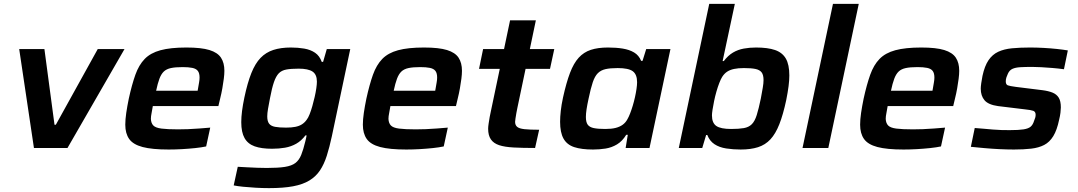

<svg xmlns="http://www.w3.org/2000/svg" viewBox="-20 -763 5557 990"><path d="M155 0 79 -510H209L261 -120H268L484 -510H622L328 0Z M850 8Q764 8 715 -5Q666 -18 646 -46.5Q626 -75 626 -120Q626 -147 631 -181Q636 -215 644 -254Q660 -327 678 -377.5Q696 -428 726 -459Q756 -490 807.5 -504Q859 -518 941 -518Q1018 -518 1060 -505Q1102 -492 1119.5 -465.5Q1137 -439 1137 -398Q1137 -380 1134 -357Q1131 -334 1126.5 -308Q1122 -282 1115 -254L1106 -216H768Q765 -196 761.5 -179.5Q758 -163 758 -150Q759 -128 770.5 -116Q782 -104 812.5 -100Q843 -96 898 -96Q921 -96 949.5 -97Q978 -98 1008.5 -100.5Q1039 -103 1064 -105L1043 -8Q1020 -3 987 0.5Q954 4 918.5 6Q883 8 850 8ZM785 -295H999L1001 -306Q1004 -324 1006.5 -338Q1009 -352 1009 -363Q1009 -386 1000 -397.5Q991 -409 971.5 -413Q952 -417 922 -417Q884 -417 861 -412Q838 -407 824.5 -394Q811 -381 802 -357Q793 -333 785 -295Z M1367 207Q1334 207 1299 205Q1264 203 1234 200Q1204 197 1185 193L1206 97Q1226 98 1252 99.5Q1278 101 1305.5 102Q1333 103 1356 103Q1414 103 1449 97.5Q1484 92 1503 77.5Q1522 63 1533 36Q1544 9 1554 -33Q1556 -41 1558 -49.5Q1560 -58 1561 -65H1555Q1534 -37 1507.5 -22Q1481 -7 1450 -1.5Q1419 4 1383 4Q1328 4 1293 -8.5Q1258 -21 1241 -51Q1224 -81 1224 -133Q1224 -159 1228 -190.5Q1232 -222 1240 -260Q1256 -336 1276 -386Q1296 -436 1323.5 -464.5Q1351 -493 1389.5 -505.5Q1428 -518 1480 -518Q1516 -518 1548.5 -512.5Q1581 -507 1604.5 -491Q1628 -475 1639 -444H1646L1665 -510H1786L1691 -60Q1679 -4 1665 40Q1651 84 1630 115.5Q1609 147 1575.5 167.5Q1542 188 1491.5 197.5Q1441 207 1367 207ZM1455 -105Q1483 -105 1503 -109Q1523 -113 1537 -122Q1551 -131 1561 -145Q1569 -155 1576.5 -174Q1584 -193 1590.5 -216Q1597 -239 1602.5 -263Q1608 -287 1611 -308Q1614 -329 1614 -342Q1614 -379 1591.5 -394Q1569 -409 1520 -409Q1481 -409 1456.5 -404.5Q1432 -400 1417.5 -385Q1403 -370 1392.5 -339.5Q1382 -309 1372 -256Q1366 -225 1362 -202Q1358 -179 1358 -163Q1358 -138 1367.5 -125.5Q1377 -113 1398.5 -109Q1420 -105 1455 -105Z M2075 8Q1989 8 1940 -5Q1891 -18 1871 -46.5Q1851 -75 1851 -120Q1851 -147 1856 -181Q1861 -215 1869 -254Q1885 -327 1903 -377.5Q1921 -428 1951 -459Q1981 -490 2032.5 -504Q2084 -518 2166 -518Q2243 -518 2285 -505Q2327 -492 2344.5 -465.5Q2362 -439 2362 -398Q2362 -380 2359 -357Q2356 -334 2351.5 -308Q2347 -282 2340 -254L2331 -216H1993Q1990 -196 1986.5 -179.5Q1983 -163 1983 -150Q1984 -128 1995.5 -116Q2007 -104 2037.5 -100Q2068 -96 2123 -96Q2146 -96 2174.5 -97Q2203 -98 2233.5 -100.5Q2264 -103 2289 -105L2268 -8Q2245 -3 2212 0.5Q2179 4 2143.5 6Q2108 8 2075 8ZM2010 -295H2224L2226 -306Q2229 -324 2231.5 -338Q2234 -352 2234 -363Q2234 -386 2225 -397.5Q2216 -409 2196.5 -413Q2177 -417 2147 -417Q2109 -417 2086 -412Q2063 -407 2049.5 -394Q2036 -381 2027 -357Q2018 -333 2010 -295Z M2739 0Q2675 0 2628.5 -2.5Q2582 -5 2553.5 -14.5Q2525 -24 2511 -44.5Q2497 -65 2497 -99Q2497 -110 2499.5 -126Q2502 -142 2505 -160Q2508 -178 2512 -194L2557 -408H2450L2471 -510H2579L2610 -658H2743L2712 -510H2838L2816 -408H2690L2648 -208Q2645 -195 2642.5 -180Q2640 -165 2638 -152.5Q2636 -140 2636 -135Q2636 -118 2646.5 -109Q2657 -100 2684 -97Q2711 -94 2760 -94Z M3038 8Q2978 8 2940.5 -4.5Q2903 -17 2885.5 -48.5Q2868 -80 2868 -135Q2868 -160 2871.5 -191.5Q2875 -223 2883 -260Q2900 -337 2919 -387Q2938 -437 2964 -465.5Q2990 -494 3026.5 -506Q3063 -518 3115 -518Q3157 -518 3191 -512.5Q3225 -507 3249.5 -492.5Q3274 -478 3286 -449H3293L3312 -510H3437L3329 0H3206L3217 -68H3209Q3189 -35 3161.5 -18.5Q3134 -2 3102.5 3Q3071 8 3038 8ZM3101 -98Q3133 -98 3154.5 -103.5Q3176 -109 3191 -120Q3206 -131 3215 -148Q3222 -160 3229 -178Q3236 -196 3242.5 -217.5Q3249 -239 3254 -261.5Q3259 -284 3262 -304.5Q3265 -325 3265 -339Q3265 -379 3243 -395.5Q3221 -412 3165 -412Q3126 -412 3102 -406.5Q3078 -401 3062.5 -385.5Q3047 -370 3036.5 -339Q3026 -308 3015 -255Q3008 -223 3004.5 -200Q3001 -177 3001 -160Q3001 -133 3010.5 -120Q3020 -107 3042 -102.5Q3064 -98 3101 -98Z M3799 8Q3760 8 3724.5 2.5Q3689 -3 3664 -19.5Q3639 -36 3627 -67H3621L3601 0H3480L3637 -743H3769L3706 -448H3712Q3734 -477 3759.5 -492Q3785 -507 3815 -512.5Q3845 -518 3878 -518Q3939 -518 3976.5 -505Q4014 -492 4032 -461Q4050 -430 4050 -374Q4050 -349 4046 -318Q4042 -287 4034 -247Q4018 -172 3998.5 -122.5Q3979 -73 3952.5 -44.5Q3926 -16 3888.5 -4Q3851 8 3799 8ZM3750 -98Q3790 -98 3815.5 -102.5Q3841 -107 3856.5 -122.5Q3872 -138 3882 -170Q3892 -202 3903 -255Q3909 -287 3913 -310.5Q3917 -334 3917 -350Q3917 -377 3907 -390Q3897 -403 3875 -407.5Q3853 -412 3816 -412Q3786 -412 3765 -407.5Q3744 -403 3729.5 -393.5Q3715 -384 3704 -367Q3697 -356 3689 -335.5Q3681 -315 3674 -290.5Q3667 -266 3662 -241.5Q3657 -217 3654 -197.5Q3651 -178 3651 -168Q3651 -129 3673.5 -113.5Q3696 -98 3750 -98Z M4118 0 4275 -743H4408L4251 0Z M4639 8Q4553 8 4504 -5Q4455 -18 4435 -46.5Q4415 -75 4415 -120Q4415 -147 4420 -181Q4425 -215 4433 -254Q4449 -327 4467 -377.5Q4485 -428 4515 -459Q4545 -490 4596.5 -504Q4648 -518 4730 -518Q4807 -518 4849 -505Q4891 -492 4908.5 -465.5Q4926 -439 4926 -398Q4926 -380 4923 -357Q4920 -334 4915.5 -308Q4911 -282 4904 -254L4895 -216H4557Q4554 -196 4550.5 -179.5Q4547 -163 4547 -150Q4548 -128 4559.5 -116Q4571 -104 4601.5 -100Q4632 -96 4687 -96Q4710 -96 4738.5 -97Q4767 -98 4797.5 -100.5Q4828 -103 4853 -105L4832 -8Q4809 -3 4776 0.5Q4743 4 4707.5 6Q4672 8 4639 8ZM4574 -295H4788L4790 -306Q4793 -324 4795.5 -338Q4798 -352 4798 -363Q4798 -386 4789 -397.5Q4780 -409 4760.5 -413Q4741 -417 4711 -417Q4673 -417 4650 -412Q4627 -407 4613.5 -394Q4600 -381 4591 -357Q4582 -333 4574 -295Z M5208 8Q5173 8 5132.5 6Q5092 4 5054 0.5Q5016 -3 4986 -6L5006 -103Q5032 -101 5055 -99Q5078 -97 5100.5 -95Q5123 -93 5144 -92.5Q5165 -92 5186 -92Q5233 -92 5258 -96Q5283 -100 5294.5 -110Q5306 -120 5312 -140Q5316 -149 5318 -156.5Q5320 -164 5320 -171Q5320 -187 5308 -191.5Q5296 -196 5266 -199L5126 -216Q5076 -223 5056.5 -246Q5037 -269 5037 -306Q5037 -316 5039.5 -334Q5042 -352 5046 -372Q5057 -423 5077 -452.5Q5097 -482 5127 -496Q5157 -510 5198 -514Q5239 -518 5291 -518Q5325 -518 5361 -516Q5397 -514 5430 -510.5Q5463 -507 5486 -503L5466 -406Q5437 -410 5406.5 -412.5Q5376 -415 5349 -416.5Q5322 -418 5302 -418Q5266 -418 5241 -416.5Q5216 -415 5200.5 -408Q5185 -401 5177 -383Q5173 -375 5169.5 -364.5Q5166 -354 5166 -344Q5166 -327 5176.5 -323Q5187 -319 5218 -315L5355 -298Q5386 -294 5407 -285.5Q5428 -277 5439 -259.5Q5450 -242 5450 -209Q5450 -199 5448 -182Q5446 -165 5441 -145Q5430 -92 5411 -61Q5392 -30 5364 -15.5Q5336 -1 5297 3.5Q5258 8 5208 8Z"/></svg>

Font: Saira SemiExpanded SemiBold
Style: Italic
Weight: 600
Width: 6
Italic angle: -12°
Designer: Hector Gatti with collaboration of the Omnibus-Type team
Foundry: Omnibus-Type
Version: Version 1.101